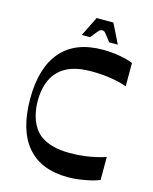

<svg xmlns="http://www.w3.org/2000/svg" viewBox="-129 -957 840 1054"><g transform="rotate(15 291.0 -429.5)"><path d="M538 -19Q517 -10 487 -3Q457 4 424.5 8.5Q392 13 360 13Q207 13 128 -79.5Q49 -172 49 -350Q49 -527 129.5 -620Q210 -713 366 -713Q400 -713 433 -709Q466 -705 493.5 -698Q521 -691 538 -684V-551Q506 -564 451.5 -573Q397 -582 334 -582Q270 -582 224 -566Q178 -550 149 -519Q120 -489 106 -445.5Q92 -402 92 -350Q92 -292 110 -243Q128 -194 165 -164Q194 -142 236 -130Q278 -118 334 -118Q397 -118 451.5 -128Q506 -138 538 -150ZM232 -761 287 -872H382L437 -761H388Q367 -788 358.5 -799Q350 -810 345.5 -812.5Q341 -815 334 -815Q329 -815 324 -812.5Q319 -810 309.5 -799Q300 -788 279 -761Z"/></g></svg>

Font: Ojuju SemiBold
Style: Regular
Weight: 600
Designer: Chisaokwu Joboson, Mirko Velimirovic
Foundry: Udi Foundry
Version: Version 1.000